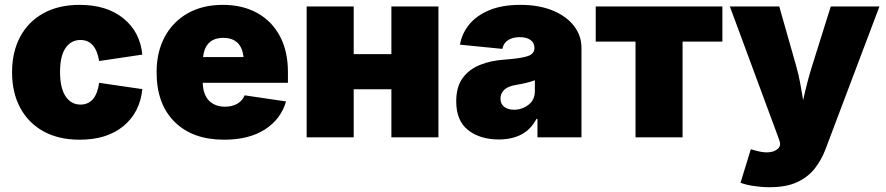

<svg xmlns="http://www.w3.org/2000/svg" viewBox="-20 -573 3695 801"><path d="M312.5 9.8Q223.6 9.8 160.4 -25.6Q97.2 -61 63.7 -124.3Q30.3 -187.5 30.3 -271.5Q30.3 -355.5 63.7 -418.7Q97.2 -481.9 160.4 -517.3Q223.6 -552.7 312.5 -552.7Q425.3 -552.7 494.9 -496.3Q564.5 -439.9 573.7 -345.2L393.6 -318.4Q379.4 -406.2 315.4 -406.2Q276.9 -406.2 253.7 -373Q230.5 -339.8 230.5 -272.5Q230.5 -205.6 253.7 -171.1Q276.9 -136.7 315.4 -136.7Q380.9 -136.7 393.6 -227.5L573.7 -201.2Q564 -104 495.1 -47.1Q426.3 9.8 312.5 9.8Z M914.6 9.8Q783.2 9.8 708.3 -64.7Q633.3 -139.2 633.3 -271.5Q633.3 -356 667.2 -419.2Q701.2 -482.4 763.2 -517.6Q825.2 -552.7 909.7 -552.7Q992.2 -552.7 1053.2 -518.8Q1114.3 -484.9 1147.7 -422.1Q1181.2 -359.4 1181.2 -272.5V-227.5H825.7Q827.6 -176.8 852.8 -152.3Q877.9 -127.9 918.5 -127.9Q948.7 -127.9 970.2 -140.4Q991.7 -152.8 1000.5 -175.3L1173.3 -149.9Q1152.3 -76.2 1085.7 -33.2Q1019 9.8 914.6 9.8ZM827.1 -335H996.1Q986.8 -415 911.6 -415Q836.4 -415 827.1 -335Z M1455.6 -545.9V-347.2H1612.8V-545.9H1809.1V0H1612.8V-200.7H1455.6V0H1259.3V-545.9Z M2061 8.8Q1982.4 8.8 1932.9 -30.3Q1883.3 -69.3 1883.3 -150.4Q1883.3 -210.4 1909.9 -247.1Q1936.5 -283.7 1981.9 -302Q2027.3 -320.3 2083.5 -324.2Q2151.9 -329.1 2180.7 -338.6Q2209.5 -348.1 2209.5 -372.1V-374Q2209.5 -395 2192.9 -406.5Q2176.3 -418 2147.9 -418Q2120.1 -418 2100.3 -406Q2080.6 -394 2075.7 -369.1L1898.9 -386.7Q1906.7 -432.6 1937 -470.2Q1967.3 -507.8 2020.8 -530.3Q2074.2 -552.7 2150.9 -552.7Q2228.5 -552.7 2285.9 -529.1Q2343.3 -505.4 2374.5 -464.8Q2405.8 -424.3 2405.8 -374V0H2222.2V-77.1H2218.3Q2193.4 -31.2 2153.8 -11.2Q2114.3 8.8 2061 8.8ZM2124.5 -115.2Q2157.7 -115.2 2184.6 -135.7Q2211.4 -156.2 2211.4 -193.4V-238.3Q2181.2 -226.6 2133.3 -218.8Q2099.1 -213.4 2083.5 -198.2Q2067.9 -183.1 2067.9 -162.1Q2067.9 -139.2 2083.7 -127.2Q2099.6 -115.2 2124.5 -115.2Z M2631.3 0V-399.4H2465.3V-545.9H2993.7V-399.4H2827.6V0Z M3069.3 189.5 3112.3 49.8 3137.7 56.6Q3185.5 69.3 3213.4 55.4Q3241.2 41.5 3232.4 16.1L3227.1 0.5L3024.9 -545.9H3231L3301.8 -296.9Q3311.5 -262.2 3318.1 -227.3Q3324.7 -192.4 3330.6 -155.3Q3338.9 -192.9 3347.9 -227.8Q3356.9 -262.7 3367.7 -296.9L3445.8 -545.9H3648.9L3423.8 49.8Q3407.2 94.2 3378.9 130.1Q3350.6 166 3305.4 187Q3260.3 208 3191.4 208Q3157.7 208 3125 203.1Q3092.3 198.2 3069.3 189.5Z"/></svg>

Font: Inter Black
Style: Regular
Weight: 900
Designer: Rasmus Andersson
Foundry: rsms
Version: Version 4.000;git-a52131595